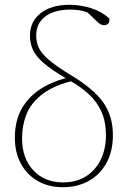

<svg xmlns="http://www.w3.org/2000/svg" viewBox="-20 -768 543 801"><path d="M243 13Q182 13 137 -13Q92 -39 67 -85.5Q42 -132 42 -193Q42 -263 69.5 -312.5Q97 -362 145 -394Q193 -426 254 -442Q193 -478 161 -506Q129 -534 117 -561Q105 -588 105 -619Q105 -678 149.5 -713Q194 -748 270 -748Q316 -748 360 -734Q404 -720 436 -691Q438 -678 432 -670.5Q426 -663 415 -663Q405 -663 397.5 -668Q390 -673 382 -681L345 -716Q328 -723 309 -725.5Q290 -728 271 -728Q205 -727 168 -698.5Q131 -670 131 -620Q131 -594 141 -570.5Q151 -547 182.5 -519.5Q214 -492 278 -453Q370 -398 410.5 -341Q451 -284 451 -204Q451 -136 423.5 -87Q396 -38 349 -12.5Q302 13 243 13ZM72 -192Q72 -107 119.5 -57Q167 -7 243 -7Q299 -7 339 -32.5Q379 -58 400.5 -102.5Q422 -147 422 -203Q422 -261 403 -302.5Q384 -344 351 -374.5Q318 -405 276 -429Q197 -408 152.5 -372Q108 -336 90 -290Q72 -244 72 -192Z"/></svg>

Font: Source Serif Pro ExtraLight
Style: Regular
Weight: 200
Designer: Frank Grießhammer
Foundry: Adobe Systems Incorporated
Version: Version 3.001;hotconv 1.0.111;makeotfexe 2.5.65597